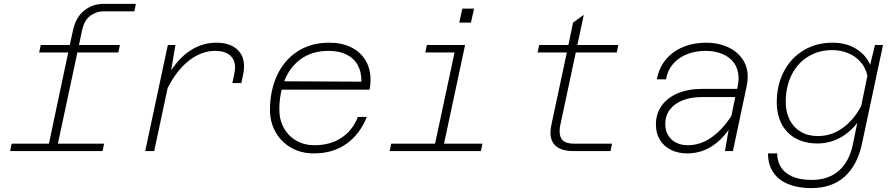

<svg xmlns="http://www.w3.org/2000/svg" viewBox="-20 -775 4590 985"><path d="M511 -755H677L669 -717H512Q474 -717 443 -694Q412 -671 401 -619L385 -544H595L587 -506H377L277 -38H514L506 0H32L40 -38H231L330 -506H181L189 -544H338L355 -622Q369 -686 411.5 -720.5Q454 -755 511 -755Z M1186 -428Q1186 -469 1159.5 -491.5Q1133 -514 1084 -514Q1014 -514 950 -464.5Q886 -415 840 -323L771 0H725L841 -544H880L858 -414Q904 -484 963 -520Q1022 -556 1090 -556Q1156 -556 1194 -524Q1232 -492 1232 -435Q1232 -415 1228 -396L1218 -349H1172L1182 -396Q1186 -420 1186 -428Z M1365 -211Q1365 -309 1401 -387.5Q1437 -466 1506 -511Q1575 -556 1669 -556Q1731 -556 1779 -533.5Q1827 -511 1854 -467.5Q1881 -424 1881 -365Q1881 -343 1876 -315H1425Q1413 -267 1413 -214Q1413 -161 1436 -119Q1459 -77 1500 -53.5Q1541 -30 1593 -30Q1674 -30 1731.5 -68Q1789 -106 1816 -175H1862Q1826 -86 1757 -37Q1688 12 1590 12Q1524 12 1473 -17.5Q1422 -47 1393.5 -98Q1365 -149 1365 -211ZM1834 -356Q1835 -405 1815.5 -440.5Q1796 -476 1758 -495Q1720 -514 1666 -514Q1582 -514 1524 -472.5Q1466 -431 1438 -358Z M1987 -38H2212L2312 -506H2162L2170 -544H2366L2258 -38H2455L2447 0H1979ZM2352 -731H2412L2396 -659H2336Z M2804 -95Q2804 -111 2809 -136L2888 -506H2738L2746 -544H2896L2920 -659L2975 -699L2942 -544H3152L3144 -506H2934L2855 -136Q2851 -120 2851 -100Q2851 -71 2867.5 -54.5Q2884 -38 2926 -38H3120L3112 0H2922Q2864 0 2834 -24Q2804 -48 2804 -95Z M3718 -109Q3677 -51 3623.5 -19.5Q3570 12 3505 12Q3459 12 3422.5 -6Q3386 -24 3365.5 -57.5Q3345 -91 3345 -137Q3345 -192 3374.5 -233Q3404 -274 3457.5 -296.5Q3511 -319 3583 -319H3762L3765 -335Q3769 -354 3769 -374Q3769 -418 3747.5 -449.5Q3726 -481 3687.5 -497.5Q3649 -514 3600 -514Q3547 -514 3503.5 -496.5Q3460 -479 3432 -446Q3404 -413 3397 -368H3350Q3360 -426 3395 -468.5Q3430 -511 3484 -533.5Q3538 -556 3603 -556Q3663 -556 3711.5 -534.5Q3760 -513 3788 -473.5Q3816 -434 3816 -380Q3816 -362 3811 -335L3740 0H3699ZM3508 -30Q3573 -30 3629.5 -69.5Q3686 -109 3732 -180L3752 -277H3581Q3524 -277 3481.5 -260Q3439 -243 3416 -212Q3393 -181 3393 -139Q3393 -105 3408 -80.5Q3423 -56 3449 -43Q3475 -30 3508 -30Z M4469 -544H4510L4402 -37Q4378 73 4313 131.5Q4248 190 4142 190Q4075 190 4025 170Q3975 150 3947.5 110Q3920 70 3920 12H3967Q3968 77 4014 112.5Q4060 148 4144 148Q4230 148 4284 100.5Q4338 53 4356 -37L4378 -145Q4339 -94 4286.5 -66.5Q4234 -39 4174 -39Q4109 -39 4061.5 -65.5Q4014 -92 3989.5 -140Q3965 -188 3965 -250Q3965 -339 4001.5 -408.5Q4038 -478 4103 -517Q4168 -556 4251 -556Q4320 -556 4370.5 -525.5Q4421 -495 4444 -443ZM4176 -77Q4245 -77 4302.5 -118Q4360 -159 4398 -231L4430 -386Q4421 -427 4395.5 -456.5Q4370 -486 4332 -502Q4294 -518 4249 -518Q4180 -518 4125.5 -484.5Q4071 -451 4041 -390.5Q4011 -330 4011 -252Q4011 -200 4031 -160.5Q4051 -121 4088 -99Q4125 -77 4176 -77Z"/></svg>

Font: Azeret Mono Thin
Style: Italic
Weight: 100
Italic angle: -12°
Designer: Martin Vácha
Foundry: Displaay
Version: Version 1.000; Glyphs 3.0.3, build 3074